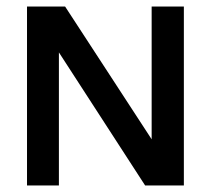

<svg xmlns="http://www.w3.org/2000/svg" viewBox="-20 -570 648 590"><path d="M63 0H161V-409L426 0H545V-550H446V-142L180 -550H63Z"/></svg>

Font: Cambay Devanagari
Style: Regular
Weight: 700
Designer: Pooja Saxena
Foundry: Pooja Saxena
Version: Version 1.095;PS 001.095;hotconv 1.0.70;makeotf.lib2.5.58329